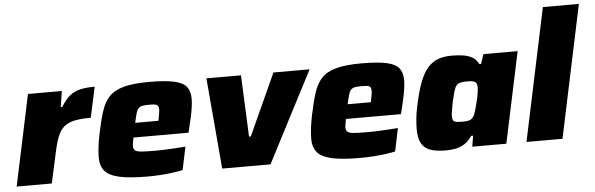

<svg xmlns="http://www.w3.org/2000/svg" viewBox="-48 -904 3323 1073"><g transform="rotate(-5 1613.0 -367.5)"><path d="M7 0 115 -510H305L291 -421H300Q324 -461 349 -481.5Q374 -502 407.5 -510Q441 -518 490 -518L453 -347Q397 -347 360.5 -339Q324 -331 302 -312Q280 -293 266.5 -259Q253 -225 242 -173L204 0Z M741 8Q640 8 582.5 -5Q525 -18 501.5 -46.5Q478 -75 478 -121Q478 -148 482 -181.5Q486 -215 494 -254Q509 -326 525 -376.5Q541 -427 570 -458Q599 -489 652.5 -503.5Q706 -518 794 -518Q885 -518 935 -507Q985 -496 1004.5 -471Q1024 -446 1024 -404Q1024 -385 1020.5 -359Q1017 -333 1011 -305.5Q1005 -278 999 -254L990 -216H681Q679 -203 676.5 -190Q674 -177 674 -169Q674 -152 683.5 -144Q693 -136 720.5 -134Q748 -132 801 -132Q821 -132 848 -133Q875 -134 906 -136Q937 -138 966 -140L939 -11Q918 -6 885 -1.5Q852 3 814.5 5.5Q777 8 741 8ZM698 -297H828L831 -312Q834 -329 836 -340Q838 -351 838 -360Q838 -374 832.5 -381Q827 -388 815 -389.5Q803 -391 784 -391Q760 -391 746.5 -388.5Q733 -386 724.5 -377Q716 -368 710.5 -349Q705 -330 698 -297Z M1160 0 1116 -510H1310L1325 -165H1335L1492 -510H1695L1431 0Z M1933 8Q1832 8 1774.5 -5Q1717 -18 1693.5 -46.5Q1670 -75 1670 -121Q1670 -148 1674 -181.5Q1678 -215 1686 -254Q1701 -326 1717 -376.5Q1733 -427 1762 -458Q1791 -489 1844.5 -503.5Q1898 -518 1986 -518Q2077 -518 2127 -507Q2177 -496 2196.5 -471Q2216 -446 2216 -404Q2216 -385 2212.5 -359Q2209 -333 2203 -305.5Q2197 -278 2191 -254L2182 -216H1873Q1871 -203 1868.5 -190Q1866 -177 1866 -169Q1866 -152 1875.5 -144Q1885 -136 1912.5 -134Q1940 -132 1993 -132Q2013 -132 2040 -133Q2067 -134 2098 -136Q2129 -138 2158 -140L2131 -11Q2110 -6 2077 -1.5Q2044 3 2006.5 5.5Q1969 8 1933 8ZM1890 -297H2020L2023 -312Q2026 -329 2028 -340Q2030 -351 2030 -360Q2030 -374 2024.5 -381Q2019 -388 2007 -389.5Q1995 -391 1976 -391Q1952 -391 1938.5 -388.5Q1925 -386 1916.5 -377Q1908 -368 1902.5 -349Q1897 -330 1890 -297Z M2415 8Q2363 8 2329 -3.5Q2295 -15 2278.5 -44Q2262 -73 2262 -124Q2262 -149 2265 -182.5Q2268 -216 2277 -255Q2293 -333 2312.5 -384Q2332 -435 2357.5 -464Q2383 -493 2416 -505Q2449 -517 2492 -517Q2524 -517 2553 -513Q2582 -509 2605.5 -496.5Q2629 -484 2643 -456H2652L2670 -510H2862L2754 0H2563L2573 -61H2562Q2543 -32 2519 -17Q2495 -2 2468.5 3Q2442 8 2415 8ZM2521 -144Q2541 -144 2553.5 -146.5Q2566 -149 2574 -156.5Q2582 -164 2588 -176Q2592 -185 2596.5 -200.5Q2601 -216 2605.5 -234Q2610 -252 2614 -269.5Q2618 -287 2620 -303Q2622 -319 2622 -328Q2622 -351 2610.5 -358.5Q2599 -366 2567 -366Q2543 -366 2529 -363Q2515 -360 2506 -349.5Q2497 -339 2490.5 -316.5Q2484 -294 2475 -255Q2470 -227 2467 -208.5Q2464 -190 2464 -177Q2464 -163 2469.5 -155.5Q2475 -148 2487.5 -146Q2500 -144 2521 -144Z M2867 0 3024 -743H3226L3069 0Z"/></g></svg>

Font: Saira SemiExpanded ExtraBold
Style: Italic
Weight: 800
Width: 6
Italic angle: -12°
Designer: Hector Gatti with collaboration of the Omnibus-Type team
Foundry: Omnibus-Type
Version: Version 1.101